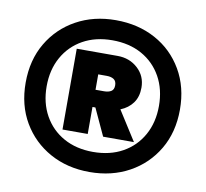

<svg xmlns="http://www.w3.org/2000/svg" viewBox="-76 -754 908 847"><g transform="rotate(10 377.5 -330.0)"><path d="M377 10Q278 10 200 -33Q122 -76 77 -152.5Q32 -229 32 -330Q32 -431 77 -507.5Q122 -584 200 -627Q278 -670 377 -670Q477 -670 555 -627.5Q633 -585 678 -508Q723 -431 723 -330Q723 -229 678 -152.5Q633 -76 555 -33Q477 10 377 10ZM377 -80Q453 -80 509.5 -111.5Q566 -143 597.5 -199.5Q629 -256 629 -330Q629 -404 597.5 -460.5Q566 -517 509.5 -548.5Q453 -580 377 -580Q302 -580 245.5 -548.5Q189 -517 157.5 -460.5Q126 -404 126 -330Q126 -256 157.5 -199.5Q189 -143 245.5 -111.5Q302 -80 377 -80ZM228 -154V-516H411Q465 -516 502 -482Q539 -448 539 -396Q539 -355 519 -327.5Q499 -300 464 -286L548 -154H410L354 -275H341V-154ZM341 -352H379Q399 -352 411 -359.5Q423 -367 423 -386Q423 -405 411 -413Q399 -421 379 -421H341Z"/></g></svg>

Font: Work Sans ExtraBold
Style: Regular
Weight: 800
Designer: Wei Huang
Foundry: Wei Huang
Version: Version 2.012; ttfautohint (v1.8.3)